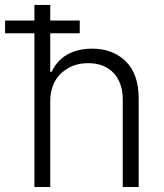

<svg xmlns="http://www.w3.org/2000/svg" viewBox="-54 -747 657 767"><path d="M-33.7 -614V-665.1H83.5V-727.3H146.7V-665.1H264.6V-614H146.7V-459.9H152.3Q161.9 -481.2 176.8 -498.2Q191.8 -515.3 211.8 -527.3Q231.9 -539.4 257.5 -546Q283 -552.6 313.9 -552.6Q396.7 -552.6 448.5 -501.8Q500 -451.3 500 -353.3V0H436.4V-349.4Q436.4 -382.1 427.4 -408.7Q418.3 -435.4 400.7 -454.5Q383.2 -473.7 357.4 -484.2Q331.7 -494.7 297.9 -494.7Q233 -494.7 189.6 -453.5Q146.7 -412.6 146.7 -340.9V0H83.5V-614Z"/></svg>

Font: Inter P Light
Style: Regular
Weight: 300
Designer: Rasmus Andersson
Foundry: rsms
Version: Version 3.018;git-588b23468